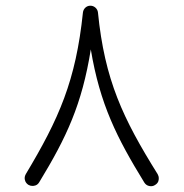

<svg xmlns="http://www.w3.org/2000/svg" viewBox="-20 -618 640 669"><path d="M520.5 26.4C533.7 18.6 533.2 6.8 533.2 2.9C533.2 -2.4 531.7 -6.8 529.3 -11.2C408.2 -205.1 344.7 -339.4 321.3 -574.7C319.8 -588.4 307.6 -598.1 295.4 -598.1H293.9C280.3 -597.7 270.5 -586.9 269 -574.7C244.1 -336.4 186 -205.1 69.8 -11.2C67.4 -6.8 65.9 -2.4 65.9 2C65.9 7.3 67.4 19 79.6 26.4C84 28.8 88.4 29.8 92.8 29.8C98.1 29.8 109.9 29.3 117.2 16.1C211.9 -139.6 265.6 -253.9 296.4 -445.8C328.1 -254.9 387.2 -137.7 482.9 18.1C490.7 30.3 502.4 30.8 506.3 30.8C511.7 30.8 516.1 29.3 520.5 26.4Z"/></svg>

Font: Mikhak Light
Style: Regular
Weight: 300
Designer: Amin Abedi
Version: Version 3.2